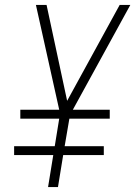

<svg xmlns="http://www.w3.org/2000/svg" viewBox="-20 -755 546 775"><path d="M174 0 195 -129H37V-165H201L219 -276H62V-312H219L125 -735H168L251 -348L463 -735H506L274 -312H423V-276H260L241 -165H399V-129H235L214 0Z"/></svg>

Font: Iosevka SS04 XLt Obl
Style: Regular
Weight: 200
Italic angle: -9°
Monospace: yes
Designer: Belleve Invis
Foundry: Belleve Invis
Version: Version 19.0.0; ttfautohint (v1.8.4)